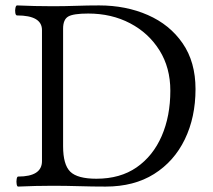

<svg xmlns="http://www.w3.org/2000/svg" viewBox="-20 -686 788 709"><path d="M47 3Q43 3 41.5 -6Q40 -15 41.5 -24.5Q43 -34 47 -34Q135 -34 135 -91V-575Q135 -629 43 -629Q38 -629 36.5 -638.5Q35 -648 37 -657Q39 -666 43 -666Q109 -663 174 -663Q218 -663 260.5 -664.5Q303 -666 346 -666Q445 -666 526 -630.5Q607 -595 654.5 -526Q702 -457 702 -357Q702 -253 662.5 -171.5Q623 -90 549 -43.5Q475 3 370 3Q321 3 272 1.5Q223 0 174 0Q112 0 47 3ZM336 -26Q424 -26 484.5 -68Q545 -110 577 -183.5Q609 -257 609 -351Q609 -436 569 -500Q529 -564 460.5 -600Q392 -636 306 -636Q251 -636 232 -625Q213 -614 213 -580V-146Q213 -78 239.5 -52Q266 -26 336 -26Z"/></svg>

Font: Junicode
Style: Regular
Weight: 400
Designer: Peter S. Baker
Version: Version 2.100; ttfautohint (v1.8.4)